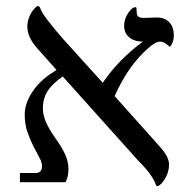

<svg xmlns="http://www.w3.org/2000/svg" viewBox="-20 -612 640 645"><path d="M564 -492.2Q564 -470.7 550.8 -454.1Q532.7 -472.2 518.1 -472.2Q502.4 -472.2 479 -451.2Q409.7 -390.6 365.2 -289.1L517.1 -119.1Q547.9 -85.4 547.9 -59.1Q547.9 -42.5 541.5 -26.4Q535.2 -10.3 524.9 1.5Q514.6 13.2 508.8 13.2Q504.9 13.2 503.9 9.3Q492.7 -24.4 444.8 -71.8L190.9 -355Q155.3 -330.6 139.6 -305.4Q124 -280.3 124 -248Q124 -226.1 134.3 -202.1Q144.5 -178.2 167 -146.5Q189 -115.7 199.5 -91.8Q210 -67.9 210 -44.9Q210 -18.6 200.2 0H46.9V-30.8H99.1Q121.1 -30.8 121.1 -54.2Q121.1 -66.4 112.1 -83Q103 -99.6 92 -121.1Q81.1 -142.6 72 -168.9Q63 -195.3 63 -227.1Q63 -260.7 84.7 -296.9Q106.4 -333 144 -359.9L169.9 -377L102.1 -453.1Q71.8 -488.8 71.8 -522.9Q71.8 -539.1 78.1 -554.7Q84.5 -570.3 93.8 -581.1Q103 -591.8 107.9 -591.8Q112.8 -591.8 116.2 -582Q123.5 -559.6 193.8 -479L325.2 -334Q378.4 -412.1 460 -472.2Q431.2 -472.2 414.1 -486.6Q397 -501 397 -525.9Q397 -547.4 410.2 -567.6Q423.3 -587.9 435.1 -587.9Q438 -587.9 438.5 -585.2Q439 -582.5 439 -574.2Q439 -562 443.8 -556.9Q448.7 -551.8 462.9 -551.8L507.8 -553.2Q534.2 -553.2 549.1 -536.9Q564 -520.5 564 -492.2Z"/></svg>

Font: Times New Roman
Style: Regular
Weight: 400
Designer: Steve Matteson
Foundry: Ascender Corporation
Version: Version 2.00.3